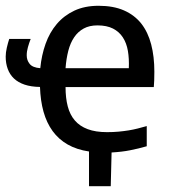

<svg xmlns="http://www.w3.org/2000/svg" viewBox="-27 -519 597 664"><path d="M506.8 -271C506.8 -305.8 503.2 -337.3 495.8 -365.5C488.5 -393.6 477.1 -417.6 461.7 -437.3C446.2 -456.9 426.3 -472.2 401.9 -482.9C377.4 -493.7 348.1 -499 314 -499C282.1 -499 254.2 -493.4 230.2 -482.2C206.3 -470.9 186 -455.6 169.4 -436C152.8 -416.5 139.9 -393.6 130.6 -367.4C121.3 -341.2 115.2 -313.2 112.3 -283.2C94.7 -284.5 82.5 -289.4 75.7 -297.9C68.8 -306.3 65.4 -316.2 65.4 -327.6C65.4 -336.8 66.8 -346.2 69.6 -356C72.3 -365.7 75.5 -375.2 79.1 -384.3H4.9C2 -375.5 -0.8 -365.5 -3.4 -354.2C-6 -343 -7.3 -332.7 -7.3 -323.2C-7.3 -307.6 -5 -293.4 -0.2 -280.5C4.5 -267.7 11.6 -256.7 21.2 -247.6C30.8 -238.4 43.1 -231.4 58.1 -226.3C73.1 -221.3 90.8 -218.6 111.3 -218.3C112.3 -186.7 116.4 -158.1 123.5 -132.6C130.7 -107 141.2 -84.7 155 -65.7C168.9 -46.6 186.2 -31.2 207 -19.3C227.9 -7.4 252.4 0.7 280.8 4.9V125H356L358.9 8.3C382.6 7 404 4.5 422.9 0.7C441.7 -3 460.9 -7.6 480.5 -13.2V-83C470.1 -80.1 459.8 -77.3 449.7 -74.7C439.6 -72.1 429 -69.9 418 -68.1C406.9 -66.3 395.3 -64.9 383.1 -63.7C370.8 -62.6 357.6 -62 343.3 -62C316.9 -62 294.6 -65.4 276.4 -72.3C258.1 -79.1 243.3 -89.1 231.9 -102.3C220.5 -115.5 212.3 -131.8 207.3 -151.1C202.2 -170.5 199.7 -192.7 199.7 -217.8H504.9C505.5 -224.9 506 -232.6 506.3 -240.7C506.7 -248.9 506.8 -259 506.8 -271ZM418.5 -283.2H199.7C201.3 -305 204.5 -325 209.2 -343.3C213.9 -361.5 220.7 -377.1 229.5 -390.1C238.3 -403.2 249.3 -413.2 262.5 -420.4C275.6 -427.6 291.5 -431.2 310.1 -431.2C331.5 -431.2 349.4 -427.5 363.8 -420.2C378.1 -412.8 389.5 -402.7 397.9 -389.6C406.4 -376.6 412.2 -361.1 415.3 -343C418.4 -325 419.4 -305 418.5 -283.2Z"/></svg>

Font: CodeNewRoman Nerd Font Mono
Style: Regular
Weight: 400
Monospace: yes
Designer: Sam Radian
Foundry: Code New Roman
Version: Version 2.00 November 29, 2014;Nerd Fonts 3.2.1